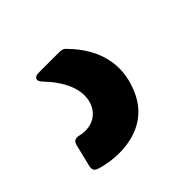

<svg xmlns="http://www.w3.org/2000/svg" viewBox="-106 -65 320 320"><g transform="rotate(-45 54.0 95.0)"><path d="M-30 183C7 195 82 199 107 128C122 88 114 45 76 6C72 1 68 0 62 0H14C3 0 0 7 8 15C33 41 47 70 39 96C31 120 9 127 -12 122C-20 120 -25 122 -27 131L-36 168C-38 176 -37 180 -30 183Z"/></g></svg>

Font: Barlow Semi Condensed SemiBold
Style: Italic
Weight: 600
Width: 4
Italic angle: -7°
Designer: Jeremy Tribby
Foundry: Tribby Type
Version: Version 1.422;hotconv 1.0.109;makeotfexe 2.5.65596